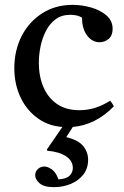

<svg xmlns="http://www.w3.org/2000/svg" viewBox="-20 -512 511 791"><path d="M434 -97Q444 -85 449 -74Q374 3 280 11L253 53Q303 65 323 90Q343 115 343 146Q343 182 323.5 207Q304 232 272 245.5Q240 259 202 259Q161 259 143 243Q125 227 125 210Q125 195 136 184.5Q147 174 163 174Q176 174 193 185.5Q210 197 221 227Q254 225 267 211.5Q280 198 280 180Q280 150 251.5 131.5Q223 113 175 109L173 104L237 11Q182 7 141 -21Q92 -54 65.5 -109Q39 -164 39 -231Q39 -304 69 -363Q99 -422 153.5 -457Q208 -492 279 -492Q316 -492 354 -481.5Q392 -471 418 -449Q444 -427 444 -393Q444 -366 428 -352Q412 -338 390 -338Q360 -338 339 -365.5Q318 -393 318 -439Q300 -451 270 -451Q234 -451 209.5 -433Q185 -415 169.5 -385Q154 -355 147 -320.5Q140 -286 140 -253Q140 -197 159 -153Q178 -109 215 -83.5Q252 -58 307 -58Q339 -58 369.5 -67Q400 -76 434 -97Z"/></svg>

Font: Tiro Devanagari Marathi
Style: Regular
Weight: 400
Designer: Devanagari: John Hudson & Fiona Ross. Latin: John Hudson.
Foundry: Tiro Typeworks Ltd.
Version: Version 1.52